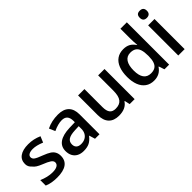

<svg xmlns="http://www.w3.org/2000/svg" viewBox="80 -1594 2438 2438"><g transform="rotate(-45 1299.0 -375.0)"><path d="M43.5 -22V-120.6Q86.4 -101.1 133.5 -89.8Q180.7 -78.6 224.6 -78.6Q279.8 -78.6 308.8 -95.7Q337.9 -112.8 337.9 -144Q337.9 -172.4 305.4 -194.1Q272.9 -215.8 208.5 -240.7Q160.6 -259.8 133.8 -277.1Q106.9 -294.4 89.8 -317.4Q69.8 -335 60.1 -355.5Q50.3 -376 50.3 -401.9Q50.3 -474.1 104.2 -512.7Q158.2 -551.3 256.8 -551.3Q305.7 -551.3 349.9 -541.7Q394 -532.2 439.5 -512.2L405.8 -431.6Q319.3 -467.8 255.4 -467.8Q211.4 -467.8 186 -453.4Q160.6 -439 160.6 -411.6Q160.6 -399.4 166.7 -387.7Q172.9 -376 184.6 -367.2Q202.1 -355 225.1 -344.7Q248 -334.5 290 -318.4Q352.1 -294.4 384.3 -273.2Q416.5 -252 432.1 -221.2Q447.3 -191.9 447.3 -152.8Q447.3 -71.8 389.4 -31Q331.5 9.8 218.3 9.8Q169.9 9.8 124.8 2Q79.6 -5.9 43.5 -22Z M906.2 0 882.8 -79.1H878.9Q840.3 -29.8 799.1 -10Q757.8 9.8 696.8 9.8Q645 9.8 607.7 -9.8Q570.3 -29.3 550.3 -66.2Q530.3 -103 530.3 -153.8Q530.3 -235.8 593 -279.3Q655.8 -322.8 776.9 -326.7L873.5 -329.6V-352.1Q873.5 -409.2 848.9 -437.5Q824.2 -465.8 772.9 -465.8Q705.6 -465.8 619.1 -424.8L584 -505.4Q675.8 -550.8 790 -550.8Q886.7 -550.8 936.8 -501.7Q986.8 -452.6 986.8 -357.4V0ZM873 -211.4V-259.3L802.7 -256.3Q721.2 -252.9 684.6 -229Q647.9 -205.1 647.9 -155.8Q647.9 -117.7 670.7 -96.9Q693.4 -76.2 735.8 -76.2Q776.9 -76.2 807.9 -92.5Q838.9 -108.9 856 -139.6Q873 -170.4 873 -211.4Z M1143.1 -188.5V-541H1257.3V-216.8Q1257.3 -147.9 1282.7 -115.7Q1308.1 -83.5 1362.3 -83.5Q1435.5 -83.5 1468.8 -126Q1486.3 -147.9 1494.9 -183.8Q1503.4 -219.7 1503.4 -272V-541H1617.7V0H1528.8L1512.7 -71.3H1505.9Q1481 -31.2 1436.5 -10.7Q1392.1 9.8 1330.1 9.8Q1239.3 9.8 1191.2 -41Q1143.1 -91.8 1143.1 -188.5Z M1749 -266.1Q1749 -356.4 1774.2 -420.4Q1799.3 -484.4 1847.4 -517.8Q1895.5 -551.3 1963.9 -551.3Q2017.1 -551.3 2055.7 -531Q2094.2 -510.7 2125 -463.9H2128.4Q2122.6 -526.9 2122.6 -588.9V-759.8H2237.3V0H2153.3L2127.9 -75.7H2122.6Q2066.9 9.8 1961.4 9.8Q1892.1 9.8 1844.5 -24.7Q1796.9 -59.1 1772.9 -121.1Q1749 -183.1 1749 -266.1ZM2129.9 -258.3V-269.5Q2129.9 -336.4 2116 -377.4Q2102.1 -418.5 2072.5 -437.5Q2043 -456.5 1995.6 -456.5Q1932.1 -456.5 1898.9 -407.5Q1865.7 -358.4 1865.7 -265.1Q1865.7 -175.3 1898.9 -129.4Q1932.1 -83.5 1997.6 -83.5Q2043.9 -83.5 2072.8 -101.6Q2101.6 -119.6 2115.5 -158Q2129.4 -196.3 2129.9 -258.3Z M2515.6 0H2401.4V-541H2515.6ZM2394 -684.1Q2394 -716.8 2409.4 -732.7Q2424.8 -748.5 2457.5 -748.5Q2522 -748.5 2522 -684.1Q2522 -652.8 2505.6 -636.2Q2489.3 -619.6 2457.5 -619.6Q2394 -619.6 2394 -684.1Z"/></g></svg>

Font: Viking Open Sans Light
Style: Bold
Weight: 600
Foundry: Ascender Corporation
Version: Version 2.001